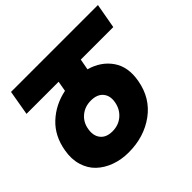

<svg xmlns="http://www.w3.org/2000/svg" viewBox="-172 -928 1091 1091"><g transform="rotate(-45 373.5 -382.0)"><path d="M297.9 -173.8Q347.2 -173.8 381.6 -203.1Q416 -232.4 424.8 -279.8Q433.6 -326.2 409.4 -355.5Q385.3 -384.8 335 -384.8Q286.1 -384.8 251.7 -356Q217.3 -327.1 210 -280.8Q201.7 -233.4 225.3 -203.6Q249 -173.8 297.9 -173.8ZM278.8 -23.9Q220.2 -23.9 170.2 -42.2Q120.1 -60.5 85.2 -93.8Q50.3 -127 35.2 -177.5Q20 -228 30.8 -288.1Q47.4 -387.2 112.5 -448Q177.7 -508.8 270 -527.8L280.8 -589.8H22.9L48.8 -740.2H747.1L720.2 -589.8H459L446.8 -523.9Q531.7 -500 576.7 -435.1Q621.6 -370.1 604 -272.9Q583.5 -155.8 493.2 -89.8Q402.8 -23.9 278.8 -23.9Z"/></g></svg>

Font: Poppins ExtraBold
Style: Italic
Weight: 800
Italic angle: -10°
Designer: Ninad Kale (Devanagari), Jonny Pinhorn (Latin)
Foundry: Indian Type Foundry
Version: Version 3.200;PS 1.000;hotconv 16.6.54;makeotf.lib2.5.65590